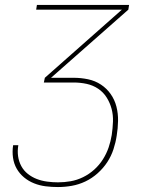

<svg xmlns="http://www.w3.org/2000/svg" viewBox="-20 -540 640 775"><path d="M214 215Q189 215 164.5 212Q140 209 117.5 200Q95 191 77 176Q59 161 47.5 141Q36 121 32.5 96.5Q29 72 33 46Q33 46 33 46Q33 46 33 46H54Q54 46 54 46Q54 46 54 46Q50 69 53 90.5Q56 112 66 130.5Q76 149 92.5 162Q109 175 128.5 182.5Q148 190 170 193Q192 196 214 196Q240 196 265.5 191.5Q291 187 315.5 175Q340 163 360.5 144.5Q381 126 395.5 103Q410 80 418.5 55Q427 30 431 5Q435 -22 436 -49Q437 -76 430.5 -100.5Q424 -125 410.5 -146.5Q397 -168 376 -182Q355 -196 329.5 -201.5Q304 -207 277 -207H157L161 -226L472 -501H126L129 -520H501L498 -501L186 -226H277Q307 -226 335.5 -220Q364 -214 387.5 -198.5Q411 -183 427 -160Q443 -137 450 -109.5Q457 -82 456.5 -52Q456 -22 451 8Q447 35 438 62.5Q429 90 413 114.5Q397 139 374 159.5Q351 180 324.5 192.5Q298 205 270 210Q242 215 214 215Z"/></svg>

Font: Iosevka SS04 Thin Extended
Style: Italic
Weight: 100
Width: 7
Italic angle: -9°
Monospace: yes
Designer: Belleve Invis
Foundry: Belleve Invis
Version: Version 19.0.0; ttfautohint (v1.8.4)